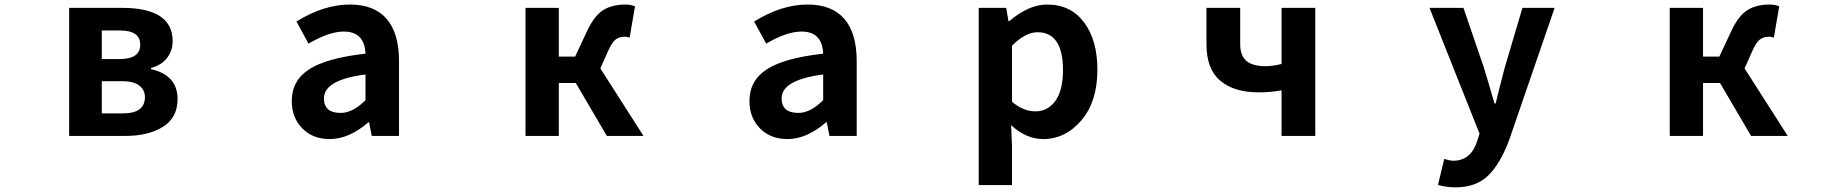

<svg xmlns="http://www.w3.org/2000/svg" viewBox="-20 -594 8040 839"><path d="M282.2 0V-559.6H513.7Q734.4 -559.6 734.4 -414.1Q734.4 -373 710.4 -341.3Q686.5 -309.6 639.6 -296.9V-292Q755.9 -265.6 755.9 -161.1Q755.9 -80.1 692.4 -40Q628.9 0 526.4 0ZM424.8 -335.9H502Q592.8 -335.9 592.8 -398.4Q592.8 -460.9 503.9 -460.9H424.8ZM424.8 -98.6H517.6Q613.3 -98.6 613.3 -169.9Q613.3 -201.2 588.4 -220.2Q563.5 -239.3 513.7 -239.3H424.8Z M1420.9 13.7Q1346.7 13.7 1300.8 -33.2Q1254.9 -80.1 1254.9 -152.3Q1254.9 -242.2 1331.5 -291.5Q1408.2 -340.8 1577.1 -359.4Q1573.2 -456.1 1482.4 -456.1Q1418 -456.1 1328.1 -403.3L1275.4 -500Q1395.5 -574.2 1508.8 -574.2Q1615.2 -574.2 1669.4 -511.7Q1723.6 -449.2 1723.6 -327.1V0H1604.5L1592.8 -59.6H1589.8Q1504.9 13.7 1420.9 13.7ZM1468.8 -100.6Q1521.5 -100.6 1577.1 -156.2V-268.6Q1395.5 -245.1 1395.5 -164.1Q1395.5 -100.6 1468.8 -100.6Z M2603.5 -294.9 2792 0H2631.8L2496.1 -231.4H2421.9V0H2276.4V-559.6H2421.9V-346.7H2493.2L2543.9 -455.1Q2575.2 -523.4 2614.3 -548.8Q2653.3 -574.2 2712.9 -574.2Q2736.3 -574.2 2754.9 -566.4L2731.4 -429.7Q2719.7 -433.6 2710.9 -433.6Q2686.5 -433.6 2670.4 -421.4Q2654.3 -409.2 2637.7 -372.1Z M3420.9 13.7Q3346.7 13.7 3300.8 -33.2Q3254.9 -80.1 3254.9 -152.3Q3254.9 -242.2 3331.5 -291.5Q3408.2 -340.8 3577.1 -359.4Q3573.2 -456.1 3482.4 -456.1Q3418 -456.1 3328.1 -403.3L3275.4 -500Q3395.5 -574.2 3508.8 -574.2Q3615.2 -574.2 3669.4 -511.7Q3723.6 -449.2 3723.6 -327.1V0H3604.5L3592.8 -59.6H3589.8Q3504.9 13.7 3420.9 13.7ZM3468.8 -100.6Q3521.5 -100.6 3577.1 -156.2V-268.6Q3395.5 -245.1 3395.5 -164.1Q3395.5 -100.6 3468.8 -100.6Z M4256.8 214.8V-559.6H4377L4386.7 -502H4390.6Q4475.6 -574.2 4555.7 -574.2Q4658.2 -574.2 4716.8 -496.6Q4775.4 -418.9 4775.4 -289.1Q4775.4 -150.4 4705.6 -68.4Q4635.7 13.7 4538.1 13.7Q4464.8 13.7 4398.4 -46.9L4402.3 44.9V214.8ZM4625 -287.1Q4625 -453.1 4513.7 -453.1Q4460.9 -453.1 4402.3 -394.5V-149.4Q4451.2 -107.4 4504.9 -107.4Q4558.6 -107.4 4591.8 -153.3Q4625 -199.2 4625 -287.1Z M5580.1 0V-199.2Q5532.2 -190.4 5479.5 -190.4Q5373 -190.4 5312.5 -241.2Q5252 -292 5252 -400.4V-559.6H5399.4V-400.4Q5399.4 -351.6 5426.3 -328.1Q5453.1 -304.7 5510.7 -304.7Q5541 -304.7 5580.1 -314.5V-559.6H5727.5V0Z M6340.8 224.6Q6298.8 224.6 6263.7 213.9L6291 100.6Q6317.4 108.4 6330.1 108.4Q6407.2 108.4 6434.6 23.4L6445.3 -9.8L6226.6 -559.6H6375L6463.9 -299.8Q6470.7 -279.3 6510.7 -141.6H6515.6Q6521.5 -168 6535.2 -220.7Q6548.8 -273.4 6555.7 -299.8L6632.8 -559.6H6773.4L6575.2 16.6Q6536.1 122.1 6482.9 173.3Q6429.7 224.6 6340.8 224.6Z M7603.5 -294.9 7792 0H7631.8L7496.1 -231.4H7421.9V0H7276.4V-559.6H7421.9V-346.7H7493.2L7543.9 -455.1Q7575.2 -523.4 7614.3 -548.8Q7653.3 -574.2 7712.9 -574.2Q7736.3 -574.2 7754.9 -566.4L7731.4 -429.7Q7719.7 -433.6 7710.9 -433.6Q7686.5 -433.6 7670.4 -421.4Q7654.3 -409.2 7637.7 -372.1Z"/></svg>

Font: GenEi Gothic M Regular
Style: Bold
Weight: 700
Designer: o_tamon (Modified); [Source Han Sans]
Ryoko NISHIZUKA  (kana & ideographs); Paul D. Hunt (Latin, Greek & Cyrillic); Wenl
Version: Version 1.1a;Original Version 1.004